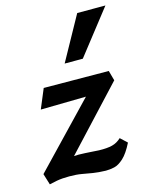

<svg xmlns="http://www.w3.org/2000/svg" viewBox="-110 -784 688 868"><g transform="rotate(-15 234.0 -350.0)"><path d="M277 11Q242 10 217.5 6Q193 2 168.5 -2.5Q144 -7 110 -7Q76 -7 51.5 -2.5Q27 2 16 5L0 -47L333 -395L355 -337L64 -332L102 -423L406 -421L419 -374L95 -26L32 -51Q56 -64 94.5 -77.5Q133 -91 176 -91Q189 -91 205.5 -90Q222 -89 239 -88Q256 -87 271 -86Q309 -85 332.5 -91Q356 -97 375 -115L406 -86Q383 -40 360 -19Q337 2 316.5 6.5Q296 11 277 11ZM222 -505 336 -711H468L307 -505Z"/></g></svg>

Font: Ysabeau Office
Style: Bold Italic
Weight: 700
Italic angle: -12°
Designer: Christian Thalmann (Catharsis Fonts)
Version: Version 2.001;gftools[0.9.30]; featfreeze: tnum,lnum,ss02